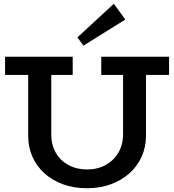

<svg xmlns="http://www.w3.org/2000/svg" viewBox="-20 -988 927 1022"><path d="M443 14Q373 14 315.5 -7Q258 -28 216.5 -65.5Q175 -103 152.5 -154Q130 -205 130 -266V-589H7V-686H367V-589H253V-271Q253 -217 277 -175Q301 -133 344.5 -109.5Q388 -86 443 -86Q500 -86 543 -110Q586 -134 610.5 -176Q635 -218 635 -273V-589H519V-686H880V-589H757V-266Q757 -205 734 -154Q711 -103 669 -65.5Q627 -28 569.5 -7Q512 14 443 14ZM424 -745 392 -789 586 -968 647 -884Z"/></svg>

Font: BioRhyme ExtraBold SemiBold
Style: Regular
Weight: 600
Version: Version 1.600;gftools[0.9.33]